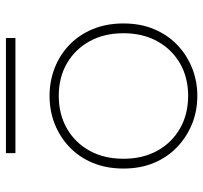

<svg xmlns="http://www.w3.org/2000/svg" viewBox="-39 -631 685 647"><g transform="rotate(-90 303.5 -307.5)"><path d="M304 15Q253 15 209 -3Q165 -21 131 -53.5Q97 -86 78 -131.5Q59 -177 59 -234Q59 -291 78 -337Q97 -383 131 -415.5Q165 -448 209 -465.5Q253 -483 304 -483Q354 -483 398.5 -465.5Q443 -448 476.5 -415.5Q510 -383 529 -337Q548 -291 548 -234Q548 -177 529 -131.5Q510 -86 476.5 -53.5Q443 -21 398.5 -3Q354 15 304 15ZM304 -16Q366 -16 413.5 -43.5Q461 -71 488 -120Q515 -169 515 -234Q515 -299 488 -348Q461 -397 413.5 -424.5Q366 -452 304 -452Q242 -452 194 -424.5Q146 -397 119 -348Q92 -299 92 -234Q92 -169 119 -120Q146 -71 194 -43.5Q242 -16 304 -16ZM499 -630V-598H111V-630Z"/></g></svg>

Font: BioRhyme ExtraLight
Style: Regular
Weight: 250
Designer: Aoife Mooney
Foundry: Aoife Mooney Type
Version: Version 1.600;gftools[0.9.33]